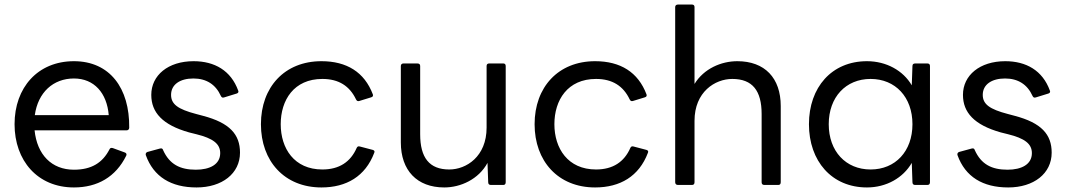

<svg xmlns="http://www.w3.org/2000/svg" viewBox="-20 -788 4691 844"><path d="M305 36C408 36 489 -10 535 -104C538 -110 535 -116 528 -118L476 -137C469 -139 464 -138 461 -131C431 -73 383 -42 305 -42C207 -42 143 -108 132 -215H536C543 -215 548 -219 548 -227C550 -400 463 -519 305 -519C146 -519 44 -403 44 -242C44 -82 145 36 305 36ZM305 -443C394 -443 450 -379 458 -282H133C147 -382 214 -443 305 -443Z M844 36C956 36 1035 -25 1035 -117C1035 -197 990 -248 872 -279L842 -287C762 -308 732 -330 732 -371C732 -417 772 -443 830 -443C887 -443 928 -417 951 -366C954 -360 958 -357 966 -360L1021 -377C1027 -379 1030 -384 1027 -390C995 -478 923 -519 831 -519C719 -519 645 -457 645 -371C645 -294 694 -239 811 -206L843 -198C916 -180 948 -156 948 -115C948 -65 902 -42 841 -42C771 -42 725 -66 697 -128C695 -135 691 -137 683 -135L628 -120C622 -118 619 -112 621 -106C655 -11 732 36 844 36Z M1393 36C1503 36 1586 -13 1625 -116C1628 -122 1626 -127 1619 -129L1562 -144C1555 -146 1551 -144 1548 -138C1521 -76 1471 -43 1397 -43C1273 -43 1214 -136 1214 -242C1214 -348 1272 -441 1397 -441C1469 -441 1517 -410 1545 -351C1548 -345 1552 -342 1559 -344L1611 -360C1619 -362 1621 -367 1619 -373C1582 -471 1504 -519 1393 -519C1231 -519 1127 -405 1127 -242C1127 -80 1230 36 1393 36Z M1933 36C2005 36 2084 0 2123 -72L2126 13C2126 22 2131 25 2138 25H2193C2199 25 2203 21 2203 13V-498C2203 -505 2199 -509 2193 -509H2130C2123 -509 2119 -505 2119 -498V-227C2119 -100 2030 -43 1955 -43C1867 -43 1827 -95 1827 -198V-498C1827 -505 1823 -509 1815 -509H1753C1747 -509 1742 -505 1742 -498V-162C1742 -39 1813 36 1933 36Z M2596 36C2706 36 2789 -13 2828 -116C2831 -122 2829 -127 2822 -129L2765 -144C2758 -146 2754 -144 2751 -138C2724 -76 2674 -43 2600 -43C2476 -43 2417 -136 2417 -242C2417 -348 2475 -441 2600 -441C2672 -441 2720 -410 2748 -351C2751 -345 2755 -342 2762 -344L2814 -360C2822 -362 2824 -367 2822 -373C2785 -471 2707 -519 2596 -519C2434 -519 2330 -405 2330 -242C2330 -80 2433 36 2596 36Z M3022 25C3029 25 3033 21 3033 13V-257C3033 -384 3123 -441 3199 -441C3288 -441 3328 -389 3328 -287V13C3328 21 3332 25 3340 25H3402C3408 25 3412 21 3412 13V-322C3412 -445 3342 -519 3221 -519C3150 -519 3074 -486 3033 -419V-757C3033 -764 3029 -768 3022 -768H2960C2953 -768 2948 -764 2948 -757V13C2948 21 2953 25 2960 25Z M3791 36C3876 36 3950 -6 3988 -72L3991 13C3991 22 3996 25 4003 25H4057C4064 25 4068 21 4068 13V-498C4068 -505 4064 -509 4057 -509H4003C3996 -509 3991 -506 3991 -498L3988 -413C3950 -478 3876 -519 3791 -519C3636 -519 3536 -404 3536 -242C3536 -80 3636 36 3791 36ZM3807 -43C3698 -43 3623 -123 3623 -242C3623 -361 3698 -441 3807 -441C3916 -441 3991 -361 3991 -242C3991 -123 3916 -43 3807 -43Z M4412 36C4524 36 4603 -25 4603 -117C4603 -197 4558 -248 4440 -279L4410 -287C4330 -308 4300 -330 4300 -371C4300 -417 4340 -443 4398 -443C4455 -443 4496 -417 4519 -366C4522 -360 4526 -357 4534 -360L4589 -377C4595 -379 4598 -384 4595 -390C4563 -478 4491 -519 4399 -519C4287 -519 4213 -457 4213 -371C4213 -294 4262 -239 4379 -206L4411 -198C4484 -180 4516 -156 4516 -115C4516 -65 4470 -42 4409 -42C4339 -42 4293 -66 4265 -128C4263 -135 4259 -137 4251 -135L4196 -120C4190 -118 4187 -112 4189 -106C4223 -11 4300 36 4412 36Z"/></svg>

Font: LINE Seed JP_OTF Regular
Style: Regular
Weight: 400
Designer: LY Corporation & Fontrix & Fontworks
Version: Version 1.002